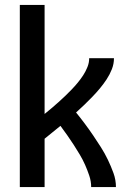

<svg xmlns="http://www.w3.org/2000/svg" viewBox="-20 -755 540 775"><path d="M60 0V-735H160V-295Q175 -307 189 -319Q203 -331 216.5 -343Q230 -355 243.5 -368Q257 -381 269.5 -394Q282 -407 294 -421.5Q306 -436 316 -451.5Q326 -467 333 -484.5Q340 -502 340 -520H440Q440 -497 431.5 -475.5Q423 -454 410.5 -435Q398 -416 383.5 -398.5Q369 -381 353 -364.5Q337 -348 320.5 -332Q304 -316 287 -301Q305 -279 322.5 -255.5Q340 -232 356 -208.5Q372 -185 387.5 -160.5Q403 -136 415.5 -110Q428 -84 438 -56.5Q448 -29 448 0H348Q348 -23 340.5 -45.5Q333 -68 323.5 -89.5Q314 -111 302 -131Q290 -151 277.5 -170.5Q265 -190 251.5 -209Q238 -228 224 -247Q208 -234 192 -221Q176 -208 160 -195V0Z"/></svg>

Font: Iosevka Term Curly Semibold
Style: Regular
Weight: 600
Designer: Belleve Invis
Foundry: Belleve Invis
Version: Version 32.3.0